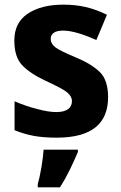

<svg xmlns="http://www.w3.org/2000/svg" viewBox="-20 -576 517 817"><path d="M439.9 -162.1C439.9 -210.4 428.2 -246.6 404.8 -269.5C380.9 -292.5 346.7 -313.5 301.8 -332C257.3 -350.6 228.5 -364.7 215.3 -375C202.1 -385.3 195.8 -397 195.8 -410.2C195.8 -434.1 214.4 -445.8 249 -445.8C287.6 -445.8 337.9 -428.7 390.1 -405.8L435.1 -513.2C372.6 -543.9 316.4 -556.2 250 -556.2C187 -556.2 136.7 -543.5 98.6 -518.1C60.1 -492.7 41 -454.6 41 -403.8C41 -357.4 51.8 -322.3 73.7 -299.3C95.2 -275.9 128.9 -253.4 174.8 -231.9C222.2 -210 252.9 -193.8 266.1 -182.6C279.3 -171.4 286.1 -159.2 286.1 -146C286.1 -118.2 266.6 -99.1 219.2 -99.1C197.3 -99.1 169.9 -103.5 137.2 -112.3C104.5 -120.6 72.8 -131.8 42 -145V-22C69.8 -10.7 97.7 -2.4 125 2.4C152.3 7.3 184.6 9.8 221.2 9.8C371.6 9.8 439.9 -51.3 439.9 -162.1ZM165.5 61C164.1 82 161.1 107.4 156.2 136.2C151.4 165 146 189 140.6 208V221.2H234.9C269.5 168 292 115.2 311.5 70.8V61Z"/></svg>

Font: Avrile Sans
Style: Bold
Weight: 700
Designer: Monotype Design Team, Google (font), Stefan Peev (BGR Cyrillic), Cristiano Sobral (main changes)
Foundry: The Avrile Sans Project Authors
Version: Version 3.110